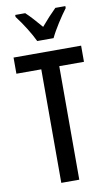

<svg xmlns="http://www.w3.org/2000/svg" viewBox="-102 -990 599 1041"><g transform="rotate(-10 197.5 -470.0)"><path d="M153 -780H243C264 -825 306 -889 336 -929V-940H281C250 -909 231 -889 198 -850C169 -884 139 -918 115 -940H60V-929C94 -885 133 -823 153 -780ZM247 0V-625H383V-714H11V-625H148V0Z"/></g></svg>

Font: Noto Sans Arabic ExtCond Med
Style: Regular
Weight: 500
Width: 2
Designer: Monotype Design Team, Nadine Chahine, Nizar Qandah and Khaled Hosny
Foundry: Monotype Imaging Inc.
Version: Version 2.012